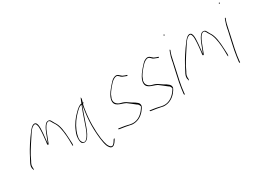

<svg xmlns="http://www.w3.org/2000/svg" viewBox="-40 -1431 3088 2301"><g transform="rotate(-30 1503.5 -280.0)"><path d="M65 -112 70 -94C67 -83 68 -82 71 -84C76 -86 79 -88 79 -97H78L79 -98L78 -117C76 -146 87 -167 102 -193C111 -209 120 -230 131 -253C151 -293 249 -443 271 -475C293 -508 312 -534 340 -546C368 -558 375 -539 380 -518C385 -503 385 -482 384 -455C384 -412 376 -351 372 -306C369 -285 366 -271 367 -265C367 -262 368 -260 374 -258C382 -256 383 -259 391 -280C401 -306 411 -330 421 -358C440 -406 458 -462 494 -491H495C529 -517 545 -477 550 -465L568 -436C584 -413 595 -383 603 -347C617 -289 623 -197 622 -128L623 -109C622 -105 623 -104 624 -100C627 -93 630 -99 633 -114V-131C632 -143 631 -166 630 -195C626 -296 616 -387 575 -443C562 -463 556 -482 543 -498C530 -509 509 -511 490 -499C453 -470 430 -408 405 -341L378 -273L385 -341C393 -425 410 -541 369 -557C347 -567 324 -551 305 -531C292 -519 280 -502 265 -481C249 -461 223 -424 189 -372C136 -290 126 -263 90 -197C72 -165 62 -142 65 -112ZM309 -524V-523ZM374 -258H373ZM491 -499H490ZM543 -498H542ZM550 -465V-464ZM633 -132V-131Z M725 -179C718 -139 720 -98 732 -79C748 -61 775 -56 802 -77C832 -103 858 -158 878 -215C898 -270 917 -328 937 -384L969 -474L955 -382C943 -298 939 -221 941 -143C944 -59 953 40 974 97C987 126 1001 142 1014 147C1044 158 1068 131 1090 96L1103 74C1102 74 1101 73 1100 73C1097 74 1093 76 1091 74L1079 91C1068 110 1044 149 1020 136C1006 131 995 114 984 91C975 66 967 32 961 -9C947 -119 945 -262 968 -404C970 -423 974 -440 977 -455L982 -475L990 -478H994C996 -486 992 -486 986 -491L988 -493C993 -510 995 -520 999 -533C999 -542 997 -550 996 -555C996 -554 994 -552 994 -551C989 -538 971 -500 965 -481L964 -486C962 -484 961 -485 955 -485C924 -473 904 -456 871 -423C824 -379 774 -312 745 -240C735 -216 728 -197 725 -179ZM756 -239C784 -308 832 -373 877 -417C899 -438 918 -459 943 -469L962 -475L951 -447C922 -377 897 -292 869 -216C858 -184 813 -60 762 -71H761C752 -73 747 -79 742 -87C717 -119 735 -189 756 -239ZM1079 92V91Z M1197 -5C1196 -4 1196 2 1199 5L1212 8C1236 11 1261 16 1284 19C1313 23 1342 32 1370 36C1439 40 1495 10 1538 -39C1552 -55 1571 -82 1578 -102C1581 -131 1569 -146 1548 -161L1547 -162H1546C1539 -169 1530 -175 1517 -182C1503 -189 1490 -199 1476 -208C1454 -225 1430 -240 1403 -249L1367 -259C1347 -265 1326 -280 1316 -297C1308 -311 1303 -326 1309 -354V-356L1310 -357C1314 -369 1320 -384 1328 -401V-402C1337 -420 1354 -443 1382 -478C1410 -512 1433 -534 1449 -544C1470 -557 1491 -566 1510 -555L1511 -554V-553L1529 -538V-537C1540 -523 1560 -515 1586 -506L1604 -499H1605C1608 -499 1610 -498 1612 -498C1616 -506 1614 -509 1613 -509L1592 -516H1590C1578 -521 1568 -525 1557 -530C1541 -541 1532 -554 1517 -564C1496 -576 1475 -571 1446 -554C1432 -545 1409 -522 1378 -485C1347 -448 1327 -420 1320 -405C1309 -387 1304 -371 1299 -355C1275 -251 1374 -253 1434 -222H1435C1466 -200 1503 -169 1536 -144C1553 -135 1562 -123 1566 -103L1568 -99L1567 -98C1533 -38 1480 14 1413 24C1362 32 1325 14 1288 8C1265 5 1241 -1 1218 -3L1202 -5ZM1299 -354H1298ZM1536 -145Z M1632 -5C1631 -4 1631 2 1634 5L1647 8C1671 11 1696 16 1719 19C1748 23 1777 32 1805 36C1874 40 1930 10 1973 -39C1987 -55 2006 -82 2013 -102C2016 -131 2004 -146 1983 -161L1982 -162H1981C1974 -169 1965 -175 1952 -182C1938 -189 1925 -199 1911 -208C1889 -225 1865 -240 1838 -249L1802 -259C1782 -265 1761 -280 1751 -297C1743 -311 1738 -326 1744 -354V-356L1745 -357C1749 -369 1755 -384 1763 -401V-402C1772 -420 1789 -443 1817 -478C1845 -512 1868 -534 1884 -544C1905 -557 1926 -566 1945 -555L1946 -554V-553L1964 -538V-537C1975 -523 1995 -515 2021 -506L2039 -499H2040C2043 -499 2045 -498 2047 -498C2051 -506 2049 -509 2048 -509L2027 -516H2025C2013 -521 2003 -525 1992 -530C1976 -541 1967 -554 1952 -564C1931 -576 1910 -571 1881 -554C1867 -545 1844 -522 1813 -485C1782 -448 1762 -420 1755 -405C1744 -387 1739 -371 1734 -355C1710 -251 1809 -253 1869 -222H1870C1901 -200 1938 -169 1971 -144C1988 -135 1997 -123 2001 -103L2003 -99L2002 -98C1968 -38 1915 14 1848 24C1797 32 1760 14 1723 8C1700 5 1676 -1 1653 -3L1637 -5ZM1734 -354H1733ZM1971 -145Z M2228 -702C2227 -699 2230 -695 2235 -695C2240 -695 2241 -695 2242 -700C2243 -703 2239 -709 2236 -709C2232 -709 2229 -707 2228 -702ZM2162 -378 2163 -377 2146 -302C2140 -275 2133 -246 2127 -216L2107 -123C2099 -83 2088 -6 2085 25L2086 36C2090 41 2095 42 2097 33V23V22C2105 -71 2134 -196 2158 -302C2164 -329 2168 -353 2174 -377C2182 -422 2194 -470 2211 -508C2211 -509 2211 -510 2210 -513C2204 -525 2197 -499 2194 -492L2193 -490C2181 -458 2169 -419 2162 -378ZM2174 -376H2173ZM2210 -513Z M2212 -112 2217 -94C2214 -83 2215 -82 2218 -84C2223 -86 2226 -88 2226 -97H2225L2226 -98L2225 -117C2223 -146 2234 -167 2249 -193C2258 -209 2267 -230 2278 -253C2298 -293 2396 -443 2418 -475C2440 -508 2459 -534 2487 -546C2515 -558 2522 -539 2527 -518C2532 -503 2532 -482 2531 -455C2531 -412 2523 -351 2519 -306C2516 -285 2513 -271 2514 -265C2514 -262 2515 -260 2521 -258C2529 -256 2530 -259 2538 -280C2548 -306 2558 -330 2568 -358C2587 -406 2605 -462 2641 -491H2642C2676 -517 2692 -477 2697 -465L2715 -436C2731 -413 2742 -383 2750 -347C2764 -289 2770 -197 2769 -128L2770 -109C2769 -105 2770 -104 2771 -100C2774 -93 2777 -99 2780 -114V-131C2779 -143 2778 -166 2777 -195C2773 -296 2763 -387 2722 -443C2709 -463 2703 -482 2690 -498C2677 -509 2656 -511 2637 -499C2600 -470 2577 -408 2552 -341L2525 -273L2532 -341C2540 -425 2557 -541 2516 -557C2494 -567 2471 -551 2452 -531C2439 -519 2427 -502 2412 -481C2396 -461 2370 -424 2336 -372C2283 -290 2273 -263 2237 -197C2219 -165 2209 -142 2212 -112ZM2456 -524V-523ZM2521 -258H2520ZM2638 -499H2637ZM2690 -498H2689ZM2697 -465V-464ZM2780 -132V-131Z M2993 -702C2992 -699 2995 -695 3000 -695C3005 -695 3006 -695 3007 -700C3008 -703 3004 -709 3001 -709C2997 -709 2994 -707 2993 -702ZM2927 -378 2928 -377 2911 -302C2905 -275 2898 -246 2892 -216L2872 -123C2864 -83 2853 -6 2850 25L2851 36C2855 41 2860 42 2862 33V23V22C2870 -71 2899 -196 2923 -302C2929 -329 2933 -353 2939 -377C2947 -422 2959 -470 2976 -508C2976 -509 2976 -510 2975 -513C2969 -525 2962 -499 2959 -492L2958 -490C2946 -458 2934 -419 2927 -378ZM2939 -376H2938ZM2975 -513Z"/></g></svg>

Font: Stray Cat
Style: HlCnObl
Weight: 100
Version: Version 1.0